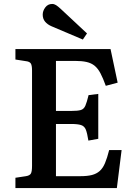

<svg xmlns="http://www.w3.org/2000/svg" viewBox="-20 -951 682 971"><path d="M58 0V-52L111 -60Q130 -63 136 -73Q142 -83 142 -112V-595Q142 -621 135.5 -630.5Q129 -640 109 -642L58 -650V-703H539L575 -533L515 -517Q501 -556 488 -580.5Q475 -605 458.5 -618.5Q442 -632 418 -637.5Q394 -643 359 -643H263V-390H341Q373 -390 388.5 -394.5Q404 -399 411.5 -416Q419 -433 428 -470L477 -476V-249L427 -240Q421 -278 414 -295.5Q407 -313 390 -318.5Q373 -324 341 -324H263V-60H386Q422 -60 445 -66Q468 -72 484 -86Q500 -100 511 -126Q522 -152 532 -192H595L571 0ZM399 -751 241 -818Q220 -827 208 -841.5Q196 -856 196 -877Q196 -896 209 -913.5Q222 -931 244 -931Q254 -931 263.5 -925Q273 -919 286 -907L420 -782Z"/></svg>

Font: Literata 18pt Medium
Style: Regular
Weight: 500
Designer: Latin by Veronika Burian and Jose Scaglione. Greek by Irene Vlachou. Cyrillic by Vera Evstafieva.
Foundry: TypeTogether
Version: Version 3.103;gftools[0.9.29]